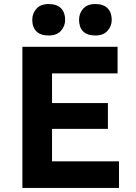

<svg xmlns="http://www.w3.org/2000/svg" viewBox="-20 -932 675 952"><path d="M91 0V-700H563V-568H238V-421H515V-293H238V-132H570V0ZM453 -756Q412 -756 392 -776.5Q372 -797 372 -834Q372 -866 392.5 -889Q413 -912 453 -912Q493 -912 513.5 -891Q534 -870 534 -834Q534 -802 513 -779Q492 -756 453 -756ZM221 -756Q181 -756 160.5 -776.5Q140 -797 140 -834Q140 -866 161 -889Q182 -912 221 -912Q262 -912 282.5 -891Q303 -870 303 -834Q303 -802 282 -779Q261 -756 221 -756Z"/></svg>

Font: Readex Pro SemiBold
Style: Regular
Weight: 600
Designer: Bonnie Shaver-Troup, Thomas Jockin
Foundry: Lexend
Version: Version 1.204; ttfautohint (v1.8.4.7-5d5b)